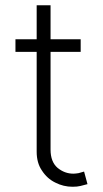

<svg xmlns="http://www.w3.org/2000/svg" viewBox="-20 -700 393 733"><path d="M173 -502V-129Q173 -82 200 -59Q227 -37 260 -37Q268 -37 280 -39L301 -45L314 3Q293 9 287 10Q275 13 257 13Q222 13 191 -3Q160 -18 140 -49Q120 -78 120 -121V-502H39V-550H120V-680H173V-550H288V-502Z"/></svg>

Font: Sinter Light
Style: Regular
Weight: 300
Foundry: Adobe & rsms
Version: Version 1.000